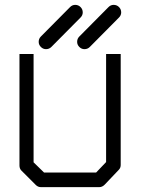

<svg xmlns="http://www.w3.org/2000/svg" viewBox="-20 -819 580 789"><path d="M297 -647Q297 -660 306 -669L426 -790Q435 -799 447 -799Q460 -799 469 -790Q478 -781 478 -768Q478 -756 469 -747L349 -626Q340 -617 327 -617Q315 -617 306 -626Q297 -635 297 -647ZM139 -647Q139 -660 148 -669L268 -790Q277 -799 289 -799Q302 -799 311 -790Q320 -781 320 -768Q320 -756 311 -747L191 -626Q182 -617 169 -617Q157 -617 148 -626Q139 -635 139 -647ZM60 -597H118V-152L161 -110H375L416 -153V-597H476V-141Q476 -129 468 -121L410 -60Q400 -50 388 -50H148Q136 -50 127 -59L68 -118Q60 -126 60 -139Z"/></svg>

Font: ibm3270
Style: Regular
Weight: 400
Monospace: yes
Version: Version 2.0.3